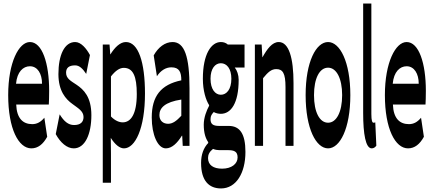

<svg xmlns="http://www.w3.org/2000/svg" viewBox="-20 -819 2432 1078"><path d="M156 14C193 14 222 -9 245 -51L229 -158C209 -134 188 -122 161 -122C109 -122 74 -154 71 -232H254C255 -246 256 -277 256 -309C256 -464 217 -583 148 -583C86 -583 26 -469 26 -285C26 -96 84 14 156 14ZM70 -349C76 -416 110 -447 148 -447C191 -447 216 -405 216 -349Z M394 14C458 14 493 -67 493 -172C493 -275 450 -316 410 -343C379 -364 351 -377 351 -411C351 -438 367 -452 402 -452C426 -452 445 -433 464 -404L485 -510C465 -547 435 -583 402 -583C342 -583 308 -510 308 -403C308 -308 349 -262 387 -235C417 -212 449 -196 449 -162C449 -134 432 -117 396 -117C363 -117 339 -138 315 -177L293 -66C319 -18 356 14 394 14Z M557 -569V207H603V44L602 -45C626 -7 652 14 676 14C739 14 794 -98 794 -294C794 -469 757 -583 687 -583C655 -583 625 -554 600 -514H599L595 -569ZM603 -165V-390C629 -423 652 -438 675 -438C727 -438 748 -391 748 -291C748 -177 714 -132 669 -132C651 -132 627 -140 603 -165Z M911 14C945 14 975 -15 1001 -57H1003L1006 0H1044V-323C1044 -501 1016 -583 949 -583C906 -583 868 -553 843 -508L861 -391C882 -423 911 -441 942 -441C987 -441 998 -414 998 -368C883 -344 832 -279 832 -159C832 -64 865 14 911 14ZM875 -173C875 -213 906 -246 998 -260V-169C972 -141 950 -124 924 -124C897 -124 875 -140 875 -173Z M1221 239C1305 239 1358 154 1358 34C1358 -69 1326 -112 1264 -112H1210C1174 -112 1162 -124 1162 -150C1162 -170 1170 -178 1180 -190C1192 -183 1207 -180 1220 -180C1276 -180 1320 -238 1320 -371C1320 -398 1311 -424 1298 -440H1353V-569H1259C1249 -578 1236 -583 1220 -583C1166 -583 1119 -515 1119 -377C1119 -310 1136 -257 1154 -229V-225C1140 -199 1124 -159 1124 -119C1124 -71 1135 -41 1149 -21V-16C1123 11 1109 49 1109 96C1109 198 1155 239 1221 239ZM1148 68C1148 49 1156 33 1176 17C1188 22 1201 24 1211 24H1259C1294 24 1314 31 1314 65C1314 101 1280 128 1227 128C1178 128 1148 108 1148 68ZM1162 -377C1162 -434 1188 -464 1220 -464C1253 -464 1279 -434 1279 -377C1279 -317 1252 -287 1220 -287C1189 -287 1162 -317 1162 -377Z M1411 -569V0H1457V-380C1484 -413 1503 -431 1531 -431C1567 -431 1583 -409 1583 -330V0H1628V-352C1628 -494 1602 -583 1545 -583C1508 -583 1480 -544 1454 -498H1453L1449 -569Z M1822 14C1888 14 1947 -96 1947 -285C1947 -473 1888 -583 1822 -583C1755 -583 1696 -473 1696 -285C1696 -96 1755 14 1822 14ZM1743 -285C1743 -379 1774 -439 1822 -439C1869 -439 1901 -379 1901 -285C1901 -190 1869 -130 1822 -130C1774 -130 1743 -190 1743 -285Z M2067 14C2079 14 2087 7 2093 -1L2087 -132C2082 -130 2080 -130 2077 -130C2070 -130 2065 -141 2065 -179V-799H2019V-185C2019 -66 2033 14 2067 14Z M2271 14C2308 14 2337 -9 2360 -51L2344 -158C2324 -134 2303 -122 2276 -122C2224 -122 2189 -154 2186 -232H2369C2370 -246 2371 -277 2371 -309C2371 -464 2332 -583 2263 -583C2201 -583 2141 -469 2141 -285C2141 -96 2199 14 2271 14ZM2185 -349C2191 -416 2225 -447 2263 -447C2306 -447 2331 -405 2331 -349Z"/></svg>

Font: 寒蝉无机体 CompactMedium
Style: Regular
Weight: 500
Width: 3
Designer: ChillTanhei {Warren2060}; 
Source Han Sans {Ryoko NISHIZUKA 西塚涼子 (kana, bopomofo & ideographs); Paul D. Hunt (Latin, Gre
Foundry: ChillType&Adobe
Version: Version 1.000;Glyphs 3.1.1 (3135)